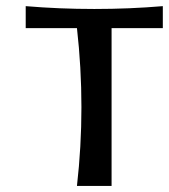

<svg xmlns="http://www.w3.org/2000/svg" viewBox="-20 -611 555 631"><path d="M515.1 -590.8V-518.6H346.7V0H232.9Q247.6 -128.9 247.6 -258.8Q247.6 -388.7 232.9 -518.6H64.5V-590.8Q174.3 -581.5 290 -581.5Q405.8 -581.5 515.1 -590.8Z"/></svg>

Font: Rachana
Style: Bold
Weight: 700
Designer: Hussain KH
Foundry: Hussain KH, Rajeesh K Nambiar, Santhosh Thottingal, Swathanthra Malayalam Computing (http://smc.org.in)
Version: Version 7.0.0+20221109